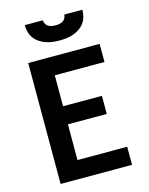

<svg xmlns="http://www.w3.org/2000/svg" viewBox="-138 -1041 876 1127"><g transform="rotate(-15 300.0 -477.5)"><path d="M87 0V-735H521V-625H219V-437H455V-327H219V-110H521V0ZM300 -815Q279 -815 258 -817.5Q237 -820 217 -827Q197 -834 179 -846Q161 -858 148.5 -875Q136 -892 130.5 -913Q125 -934 125 -955H235Q235 -944 240.5 -933.5Q246 -923 256 -917Q266 -911 277.5 -909Q289 -907 300 -907Q311 -907 322.5 -909Q334 -911 344 -917Q354 -923 359.5 -933.5Q365 -944 365 -955H475Q475 -934 469.5 -913Q464 -892 451.5 -875Q439 -858 421 -846Q403 -834 383 -827Q363 -820 342 -817.5Q321 -815 300 -815Z"/></g></svg>

Font: Iosevka Custom XBdEx
Style: Regular
Weight: 800
Width: 7
Monospace: yes
Designer: Belleve Invis
Foundry: Belleve Invis
Version: Version 11.2.4; ttfautohint (v1.8.4)